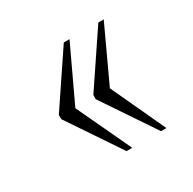

<svg xmlns="http://www.w3.org/2000/svg" viewBox="-93 -547 557 554"><g transform="rotate(-30 185.5 -270.0)"><path d="M296 -89H314L230 -270L314 -451H296L179 -277V-263ZM181 -89H200L115 -270L200 -451H181L64 -277V-263Z"/></g></svg>

Font: Noto Serif Tamil ExtraCondensed ExtraLight
Style: Regular
Weight: 200
Width: 2
Designer: Indian Type Foundry, Tom Grace, and the Monotype Design Team
Foundry: Monotype Imaging Inc.
Version: Version 2.004